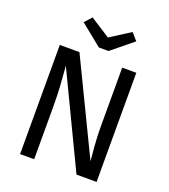

<svg xmlns="http://www.w3.org/2000/svg" viewBox="-160 -1024 1004 1139"><g transform="rotate(20 341.5 -454.5)"><path d="M583 0H456L176 -585Q182 -516 185.5 -457.5Q189 -399 189 -316V0H100V-689H224L507 -103Q504 -129 499 -194Q494 -259 494 -313V-689H583ZM519 -864 384 -754H323L187 -864L227 -909L353 -828L480 -909Z"/></g></svg>

Font: FiraGO
Style: Regular
Weight: 400
Designer: bBox Type
Foundry: bBox Type GmbH
Version: Version 1.001;April 20, 2020;FontCreator 12.0.0.2555 64-bit